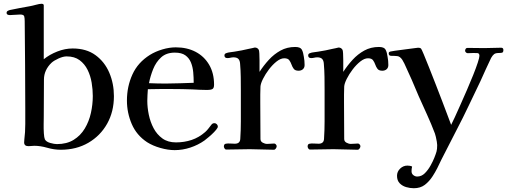

<svg xmlns="http://www.w3.org/2000/svg" viewBox="-20 -793 2689 1018"><path d="M472 -284Q472 -318 466 -354.5Q460 -391 444.5 -422.5Q429 -454 402 -474Q375 -494 333 -494Q315 -494 290.5 -483Q266 -472 253 -460Q234 -442 223.5 -419.5Q213 -397 213 -371Q213 -322 212.5 -271.5Q212 -221 212 -171Q212 -160 211.5 -135Q211 -110 212.5 -86.5Q214 -63 218 -54Q225 -41 246.5 -35Q268 -29 282 -29Q334 -29 370.5 -51.5Q407 -74 429.5 -111.5Q452 -149 462 -194Q472 -239 472 -284ZM584 -283Q584 -201 548 -137Q512 -73 448.5 -36Q385 1 302 1Q267 1 230.5 -9.5Q194 -20 162 -20Q154 -20 146.5 -19Q139 -18 131 -18Q108 -18 108 -38Q108 -42 108.5 -45.5Q109 -49 109 -53Q114 -91 114 -135.5Q114 -180 114 -218Q114 -334 113 -450Q112 -566 111 -681Q111 -696 108.5 -706Q106 -716 87 -716Q73 -716 59.5 -714.5Q46 -713 32 -713Q26 -713 20.5 -715.5Q15 -718 15 -725Q15 -732 21.5 -735.5Q28 -739 33 -740Q59 -746 85.5 -750.5Q112 -755 138 -760Q150 -762 170 -767.5Q190 -773 200 -773Q212 -773 212 -764.5Q212 -756 212 -748V-479Q243 -504 284 -520Q325 -536 365 -536Q438 -536 486.5 -500.5Q535 -465 559.5 -407.5Q584 -350 584 -283Z M1007 -354Q1007 -382 1004.5 -410Q1002 -438 992.5 -461.5Q983 -485 963 -499.5Q943 -514 907 -514Q862 -514 834.5 -489Q807 -464 792 -426.5Q777 -389 770 -352Q792 -351 814.5 -350.5Q837 -350 859 -350Q896 -350 933 -351.5Q970 -353 1007 -354ZM1135 -122Q1135 -119 1133 -115Q1128 -106 1115 -92.5Q1102 -79 1087.5 -67Q1073 -55 1064 -48Q1030 -24 989 -10.5Q948 3 906 3Q871 3 830.5 -8.5Q790 -20 760 -39Q704 -76 678.5 -135.5Q653 -195 653 -260Q653 -334 682 -398Q711 -462 775 -502Q804 -520 841 -531Q878 -542 912 -542Q972 -542 1017.5 -518Q1063 -494 1089 -449.5Q1115 -405 1115 -344Q1115 -325 1105.5 -320.5Q1096 -316 1079 -316Q1059 -316 1039 -317Q1019 -318 999 -319Q972 -320 945.5 -320.5Q919 -321 893 -321Q861 -321 828.5 -321Q796 -321 764 -320Q763 -304 762 -289Q761 -274 761 -258Q761 -223 769 -184.5Q777 -146 794.5 -113Q812 -80 841 -59Q870 -38 913 -38Q957 -38 996 -51Q1035 -64 1068 -93Q1078 -102 1085.5 -112Q1093 -122 1101 -132Q1107 -140 1117 -140Q1124 -140 1129.5 -134.5Q1135 -129 1135 -122Z M1595 -448Q1595 -434 1586 -426Q1577 -418 1563 -418Q1545 -418 1537.5 -428Q1530 -438 1525.5 -451Q1521 -464 1513.5 -474Q1506 -484 1487 -484Q1468 -484 1446.5 -467Q1425 -450 1406 -425Q1387 -400 1374.5 -375Q1362 -350 1361 -334Q1360 -313 1360 -291.5Q1360 -270 1360 -249Q1360 -201 1360.5 -152.5Q1361 -104 1361 -56Q1361 -43 1373 -36.5Q1385 -30 1396 -30Q1406 -30 1415 -31Q1424 -32 1434 -32Q1439 -32 1443 -27Q1447 -22 1447 -18Q1447 -12 1442.5 -5.5Q1438 1 1432 1Q1400 1 1368 -0.5Q1336 -2 1304 -2Q1273 -2 1242 -1Q1211 0 1179 0Q1174 0 1170.5 -6Q1167 -12 1167 -16Q1167 -29 1177 -31Q1188 -33 1201 -32Q1214 -31 1225 -31Q1253 -31 1254 -57Q1257 -103 1257 -149Q1257 -195 1257 -241V-315Q1257 -350 1256.5 -385Q1256 -420 1253 -455Q1252 -472 1244 -480.5Q1236 -489 1218 -489Q1210 -489 1202 -487Q1194 -485 1186 -485Q1170 -485 1170 -499Q1170 -508 1179 -511Q1189 -515 1200.5 -516Q1212 -517 1222 -519Q1262 -525 1299 -534Q1302 -534 1316 -537.5Q1330 -541 1331 -541Q1345 -541 1352 -529Q1354 -526 1355 -510Q1356 -494 1356 -473.5Q1356 -453 1356 -435.5Q1356 -418 1356 -412Q1378 -446 1405.5 -476Q1433 -506 1467.5 -525Q1502 -544 1545 -544Q1573 -544 1580.5 -529.5Q1588 -515 1591 -492Q1593 -482 1594 -470.5Q1595 -459 1595 -448Z M2039 -448Q2039 -434 2030 -426Q2021 -418 2007 -418Q1989 -418 1981.5 -428Q1974 -438 1969.5 -451Q1965 -464 1957.5 -474Q1950 -484 1931 -484Q1912 -484 1890.5 -467Q1869 -450 1850 -425Q1831 -400 1818.5 -375Q1806 -350 1805 -334Q1804 -313 1804 -291.5Q1804 -270 1804 -249Q1804 -201 1804.5 -152.5Q1805 -104 1805 -56Q1805 -43 1817 -36.5Q1829 -30 1840 -30Q1850 -30 1859 -31Q1868 -32 1878 -32Q1883 -32 1887 -27Q1891 -22 1891 -18Q1891 -12 1886.5 -5.5Q1882 1 1876 1Q1844 1 1812 -0.5Q1780 -2 1748 -2Q1717 -2 1686 -1Q1655 0 1623 0Q1618 0 1614.5 -6Q1611 -12 1611 -16Q1611 -29 1621 -31Q1632 -33 1645 -32Q1658 -31 1669 -31Q1697 -31 1698 -57Q1701 -103 1701 -149Q1701 -195 1701 -241V-315Q1701 -350 1700.5 -385Q1700 -420 1697 -455Q1696 -472 1688 -480.5Q1680 -489 1662 -489Q1654 -489 1646 -487Q1638 -485 1630 -485Q1614 -485 1614 -499Q1614 -508 1623 -511Q1633 -515 1644.5 -516Q1656 -517 1666 -519Q1706 -525 1743 -534Q1746 -534 1760 -537.5Q1774 -541 1775 -541Q1789 -541 1796 -529Q1798 -526 1799 -510Q1800 -494 1800 -473.5Q1800 -453 1800 -435.5Q1800 -418 1800 -412Q1822 -446 1849.5 -476Q1877 -506 1911.5 -525Q1946 -544 1989 -544Q2017 -544 2024.5 -529.5Q2032 -515 2035 -492Q2037 -482 2038 -470.5Q2039 -459 2039 -448Z M2649 -528Q2649 -515 2641.5 -513.5Q2634 -512 2624 -512Q2608 -512 2600 -506Q2592 -500 2584 -486Q2569 -455 2555 -424Q2541 -393 2527 -362Q2496 -298 2465.5 -233.5Q2435 -169 2402 -106Q2381 -66 2361 -26Q2341 14 2320 54Q2310 76 2298.5 98.5Q2287 121 2274 141Q2256 169 2232.5 187Q2209 205 2174 205Q2154 205 2133.5 199Q2113 193 2099 178.5Q2085 164 2085 139Q2085 117 2101.5 101Q2118 85 2140 85Q2155 85 2165 90Q2162 102 2162 115Q2162 128 2171.5 135.5Q2181 143 2192 143Q2215 143 2232.5 125.5Q2250 108 2263 84.5Q2276 61 2283 43Q2291 23 2294.5 10.5Q2298 -2 2298 -24Q2298 -30 2296 -42Q2294 -54 2291 -67Q2288 -80 2286 -85Q2267 -135 2244.5 -184.5Q2222 -234 2200 -283Q2182 -327 2163 -370Q2144 -413 2124 -456Q2121 -461 2118.5 -466Q2116 -471 2113 -476Q2101 -494 2086.5 -495.5Q2072 -497 2054 -497Q2041 -497 2041 -510Q2041 -518 2051 -520Q2053 -521 2074.5 -524Q2096 -527 2123.5 -530.5Q2151 -534 2173 -537Q2195 -540 2197 -540Q2207 -540 2212 -536Q2215 -533 2226.5 -505.5Q2238 -478 2254.5 -436.5Q2271 -395 2289.5 -347.5Q2308 -300 2325 -255.5Q2342 -211 2354.5 -177.5Q2367 -144 2372 -131Q2378 -142 2391 -170.5Q2404 -199 2421 -237Q2438 -275 2456 -316.5Q2474 -358 2489 -395.5Q2504 -433 2513 -460.5Q2522 -488 2522 -497Q2522 -511 2511 -511.5Q2500 -512 2490 -512Q2483 -512 2475.5 -511.5Q2468 -511 2460 -511Q2455 -511 2450.5 -515Q2446 -519 2446 -524Q2446 -529 2449 -534Q2452 -539 2458 -539Q2481 -539 2503.5 -538.5Q2526 -538 2548 -538Q2571 -538 2593 -539Q2615 -540 2637 -540Q2649 -540 2649 -528Z"/></svg>

Font: Kaisei Tokumin Medium
Style: Regular
Weight: 500
Designer: Font-Kai, 金井和夫
Foundry: KAZUO KANAI
Version: Version 5.003